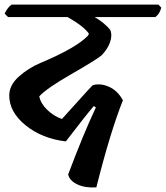

<svg xmlns="http://www.w3.org/2000/svg" viewBox="-28 -643 718 831"><path d="M378 -184Q346 -147 257 -31Q154 -43 83 -100.5Q12 -158 12 -230Q12 -274 53 -311Q94 -348 146 -370Q303 -436 353 -489L357 -497Q335 -529 265 -569H7L-8 -584Q5 -611 22 -623H658L670 -610Q663 -582 644 -569H382Q423 -545 449 -514Q459 -490 448 -459.5Q437 -429 411 -403Q387 -383 280.5 -322Q174 -261 142 -226Q148 -195 176.5 -167.5Q205 -140 240 -128Q265 -155 311.5 -207Q358 -259 373 -274Q406 -284 443.5 -267.5Q481 -251 504 -209Q449 -71 389 168Q340 171 306.5 155Q273 139 267 112Q334 -66 387 -178Z"/></svg>

Font: Tillana SemiBold
Style: Regular
Weight: 600
Designer: Lipi Raval (Devanagari, Latin), Jonny Pinhorn (Latin)
Foundry: Indian Type Foundry
Version: Version 2.003;PS 1.0;hotconv 1.0.79;makeotf.lib2.5.61930; tt